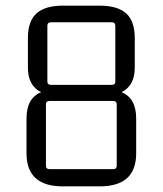

<svg xmlns="http://www.w3.org/2000/svg" viewBox="-20 -658 577 681"><path d="M334 3H203Q74 3 74 -114V-238Q74 -310 126 -331Q79 -354 79 -418V-523Q79 -583 109.5 -610.5Q140 -638 204 -638H333Q397 -638 427.5 -610.5Q458 -583 458 -523V-418Q458 -354 411 -331Q463 -310 463 -238V-114Q463 3 334 3ZM148 -369Q148 -357 161 -357H377Q389 -357 389 -369V-566Q389 -579 377 -579H161Q148 -579 148 -566ZM143 -70Q143 -58 156 -58H382Q394 -58 394 -70V-288Q394 -300 382 -300H156Q143 -300 143 -288Z"/></svg>

Font: Gemunu Libre Light
Style: Regular
Weight: 300
Designer: Puspanada Ekanayake, Sola Matas, Pathum Egodawatta, Kosala Senevirathne
Foundry: mooniak
Version: Version 1.100